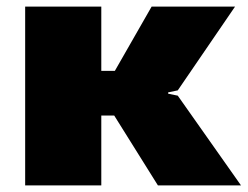

<svg xmlns="http://www.w3.org/2000/svg" viewBox="-20 -560 748 580"><path d="M56 -540H286V-346H327L438 -540H690L517 -287L488 -281V-277L517 -271L708 0H457L325 -211H286V0H56Z"/></svg>

Font: Encode Sans Wide
Style: Black
Weight: 900
Designer: Pablo Impallari, Andres Torresi
Foundry: Pablo Impallari, Andres Torresi
Version: Version 1.000; ttfautohint (v1.00) -l 8 -r 50 -G 200 -x 14 -